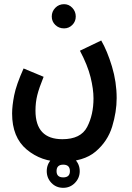

<svg xmlns="http://www.w3.org/2000/svg" viewBox="-20 -699 631 920"><path d="M38 -155Q38 -41 108 17.5Q178 76 274 76Q381 76 438.5 27Q496 -22 517.5 -92.5Q539 -163 539 -229Q539 -306 516.5 -380.5Q494 -455 465 -505L363 -456Q400 -386 414 -329Q428 -272 428 -228Q428 -149 397.5 -90.5Q367 -32 279 -32Q150 -32 150 -169Q150 -208 158.5 -242.5Q167 -277 189 -331L93 -371Q58 -293 48 -242.5Q38 -192 38 -155ZM287 -563Q310 -563 326.5 -579.5Q343 -596 343 -620Q343 -644 326.5 -661.5Q310 -679 287 -679Q262 -679 245 -661.5Q228 -644 228 -620Q228 -596 245 -579.5Q262 -563 287 -563ZM283 201Q316 201 339 177.5Q362 154 362 121Q362 88 339 64.5Q316 41 283 41Q249 41 226.5 64.5Q204 88 204 121Q204 154 226.5 177.5Q249 201 283 201ZM283 151Q251 151 251 121Q251 90 283 90Q315 90 315 121Q315 151 283 151Z"/></svg>

Font: Noto Sans Arabic UI ExtraCondensed Semi
Style: Regular
Weight: 600
Width: 3
Designer: Nadine Chahine - Monotype Design Team
Foundry: Monotype Imaging Inc.
Version: Version 1.900